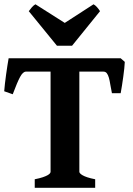

<svg xmlns="http://www.w3.org/2000/svg" viewBox="-20 -892 630 912"><path d="M145 0V-40.5Q167.5 -44.9 182.1 -49.8Q196.8 -54.7 205.1 -59.3Q213.4 -64 216.8 -68.1Q220.2 -72.3 220.2 -75.7V-551.8H103.5Q96.2 -551.8 89.4 -545.7Q82.5 -539.6 75.4 -526.6Q68.4 -513.7 59.8 -493.2Q51.3 -472.7 40.5 -444.3L0 -458.5Q1 -472.7 3.4 -494.1Q5.9 -515.6 9 -538.3Q12.2 -561 15.4 -581.8Q18.6 -602.5 21 -615.2H553.2L572.8 -598.1Q572.3 -585.4 570.3 -566.4Q568.4 -547.4 565.4 -526.6Q562.5 -505.9 559.3 -485.1Q556.2 -464.4 553.2 -449.2H511.7Q506.8 -471.7 503.9 -490.7Q501 -509.8 497.1 -523.2Q493.2 -536.6 487.3 -544.2Q481.4 -551.8 471.2 -551.8H356.9V-75.7Q356.9 -72.8 360.4 -68.6Q363.8 -64.5 372.1 -59.6Q380.4 -54.7 395 -49.8Q409.7 -44.9 432.1 -40.5V0ZM322.3 -674.8H250.5L116.7 -838.9Q123.5 -848.6 131.8 -857.9Q140.1 -867.2 148.4 -871.6L287.6 -783.2L424.3 -871.6Q432.6 -867.2 440.9 -857.9Q449.2 -848.6 455.1 -838.9Z"/></svg>

Font: Gentium Book Basic
Style: Bold
Weight: 700
Designer: J. Victor Gaultney and Annie Olsen
Foundry: SIL International
Version: Version 1.102; 2013; Maintenance release